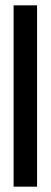

<svg xmlns="http://www.w3.org/2000/svg" viewBox="-20 -700 190 720"><path d="M31 0V-680H119V0Z"/></svg>

Font: Bricolage Grotesque 48pt Condensed
Style: Regular
Weight: 400
Width: 3
Designer: Mathieu Triay
Foundry: Atelier Triay
Version: Version 1.000; ttfautohint (v1.8.4.7-5d5b);gftools[0.9.32]